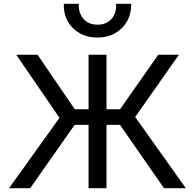

<svg xmlns="http://www.w3.org/2000/svg" viewBox="-20 -987 1022 1007"><path d="M840 0 581 -373 810 -700H918.5L689 -373.5L954.5 0ZM27.5 0 292 -369 65 -700H177L400 -373L138.5 0ZM444.5 0V-332H328V-414H444.5V-700H538.5V-414H654V-332H538.5V0ZM491.5 -790Q438 -790 397.5 -813Q357 -836 335 -875.8Q313 -915.5 314.5 -967H393Q391 -918 418 -887.8Q445 -857.5 491.5 -857.5Q538 -857.5 564.8 -887.8Q591.5 -918 589 -967H668Q669 -916 646.8 -876Q624.5 -836 584 -813Q543.5 -790 491.5 -790Z"/></svg>

Font: Geologica Cursive Light
Style: Regular
Weight: 300
Designer: Sindre Bremnes, Frode Helland
Foundry: Monokrom Skriftforlag AS
Version: Version 1.010;gftools[0.9.28]